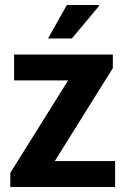

<svg xmlns="http://www.w3.org/2000/svg" viewBox="-20 -744 504 764"><path d="M171 -591 246 -724H373L374 -720L266 -591ZM21 0V-56L251 -424H36V-527H429V-473L198 -103H438V0Z"/></svg>

Font: Archivo SemiCondensed
Style: Bold
Weight: 680
Width: 4
Designer: Hector Gatti
Foundry: Omnibus-Type
Version: Version 2.001; ttfautohint (v1.8.3)